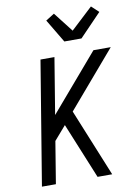

<svg xmlns="http://www.w3.org/2000/svg" viewBox="-105 -1058 809 1125"><g transform="rotate(-10 300.0 -495.0)"><path d="M382 0 246 -332 175 -250 134 0H51L172 -735H255L200 -400L487 -735H590L305 -402L469 0ZM328 -815 245 -954 296 -986 387 -869 517 -990 560 -950 430 -815Z"/></g></svg>

Font: Iosevka Aile Oblique
Style: Regular
Weight: 400
Italic angle: -9°
Designer: Belleve Invis
Foundry: Belleve Invis
Version: Version 31.1.0; ttfautohint (v1.8.4)